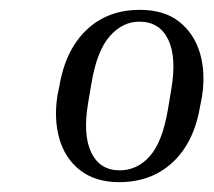

<svg xmlns="http://www.w3.org/2000/svg" viewBox="-20 -705 435 390"><path d="M390 -507 387 -492Q375 -417 331.5 -376Q288 -335 222 -335Q174 -335 143 -359Q112 -383 100.5 -423.5Q89 -464 97 -513L100 -527Q112 -602 155 -643.5Q198 -685 264 -685Q314 -685 344.5 -660.5Q375 -636 386.5 -596Q398 -556 390 -507ZM328 -524Q339 -589 321.5 -625Q304 -661 263 -661Q229 -661 203 -631.5Q177 -602 166 -537L159 -496Q148 -431 165.5 -395Q183 -359 223 -359Q259 -359 284.5 -388Q310 -417 321 -482Z"/></svg>

Font: Inria Serif
Style: Italic
Weight: 400
Italic angle: -10°
Designer: Black Foundry Team
Foundry: Black Foundry
Version: Version 1.000; ttfautohint (v1.8.3)